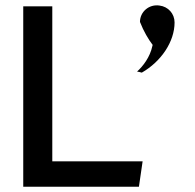

<svg xmlns="http://www.w3.org/2000/svg" viewBox="-20 -717 740 727"><path d="M558 -547 557 -543C548 -500 521 -466 499 -446C505 -445 510 -444 517 -442C590 -484 641 -559 641 -632C641 -665 617 -692 584 -696C544 -702 510 -672 510 -634C524 -598 542 -568 558 -547ZM178 -106V-693H68V-10H506L520 -106Z"/></svg>

Font: Bluebird
Style: LiExt
Weight: 300
Designer: Jasper
Foundry: Cannot Into Space Fonts
Version: Version 0.98